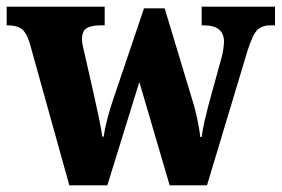

<svg xmlns="http://www.w3.org/2000/svg" viewBox="-24 -556 845 576"><path d="M65 -427Q55 -459 40.5 -469.5Q26 -480 -1 -480H-4V-536H290V-480H278Q250 -480 236 -471.5Q222 -463 222 -438Q222 -430 224.5 -417.5Q227 -405 230 -394L257 -275Q265 -239 272.5 -203.5Q280 -168 283 -146H287Q290 -169 297.5 -197.5Q305 -226 313 -250L408 -531H470L559 -236Q565 -214 570 -188Q575 -162 577 -145H581Q584 -168 589 -190Q594 -212 601 -239L640 -381Q644 -394 646 -408.5Q648 -423 648 -431Q648 -480 587 -480H581V-536H801V-480H788Q761 -480 747 -465Q733 -450 718 -402L597 0H485L394 -310L298 0H184Z"/></svg>

Font: Noto Serif SemiCondensed ExtraBold
Style: Regular
Weight: 800
Width: 4
Designer: Monotype Design Team
Foundry: Monotype Imaging Inc.
Version: Version 2.015